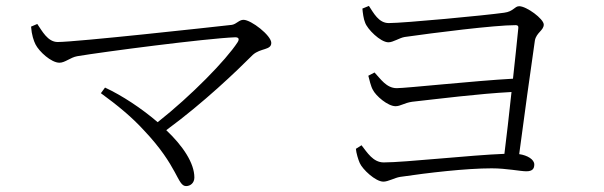

<svg xmlns="http://www.w3.org/2000/svg" viewBox="-20 -672 2040 649"><path d="M85 -582C87 -554 94 -534 100 -522C112 -498 153 -460 181 -460C200 -460 218 -478 241 -482C330 -497 675 -542 775 -546C787 -546 790 -540 783 -529C744 -469 627 -349 513 -259C458 -306 393 -349 335 -376L321 -357C376 -317 426 -276 466 -232C583 -109 579 -43 609 -43C624 -43 637 -54 637 -72C637 -121 598 -179 542 -232C670 -326 780 -432 835 -487C861 -510 897 -502 897 -527C897 -552 829 -605 803 -605C788 -605 780 -591 764 -588C693 -580 238 -530 175 -530C141 -530 122 -568 106 -591Z M1205 -643C1206 -630 1209 -607 1214 -596C1221 -574 1266 -529 1293 -529C1309 -529 1330 -544 1348 -547C1446 -561 1651 -587 1723 -587C1730 -587 1733 -584 1732 -577C1728 -534 1721 -472 1714 -406C1586 -399 1353 -374 1321 -374C1286 -374 1266 -406 1246 -427L1225 -416C1228 -404 1234 -379 1240 -369C1250 -348 1291 -313 1317 -313C1334 -313 1346 -324 1373 -328C1464 -338 1596 -355 1709 -361C1701 -285 1692 -208 1685 -152C1574 -148 1349 -123 1277 -123C1241 -123 1221 -157 1202 -181L1183 -169C1184 -155 1191 -132 1196 -121C1205 -100 1249 -58 1276 -58C1292 -58 1314 -71 1332 -74C1427 -88 1555 -103 1642 -103C1692 -103 1739 -93 1759 -93C1780 -93 1786 -102 1786 -116C1786 -133 1763 -147 1735 -151C1750 -264 1775 -447 1788 -535C1793 -562 1818 -569 1818 -589C1818 -608 1760 -651 1735 -651C1719 -651 1716 -633 1684 -629C1621 -620 1346 -594 1294 -594C1260 -594 1243 -628 1227 -652Z"/></svg>

Font: Noto Serif CJK JP Light
Style: Regular
Weight: 300
Designer: Ryoko NISHIZUKA 西塚涼子 (kana & ideographs); Frank Grießhammer (Latin, Greek & Cyrillic); Wenlong ZHANG 张文龙 (bopomofo); San
Foundry: Adobe Systems Incorporated
Version: Version 1.001;PS 1.001;hotconv 16.6.54;makeotf.lib2.5.65590